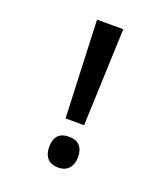

<svg xmlns="http://www.w3.org/2000/svg" viewBox="-134 -808 797 914"><g transform="rotate(20 265.0 -351.5)"><path d="M220 -221 200 -714H333L314 -221ZM267 11Q230 11 211.5 -10Q193 -31 193 -68Q193 -105 211 -125Q229 -145 267 -145Q302 -145 320.5 -125Q339 -105 339 -68Q339 -32 320 -10.5Q301 11 267 11Z"/></g></svg>

Font: Noto Sans Mono Condensed SemiBold
Style: Regular
Weight: 600
Width: 3
Designer: Monotype Design Team
Foundry: Monotype Imaging Inc.
Version: Version 2.014